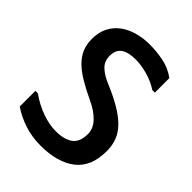

<svg xmlns="http://www.w3.org/2000/svg" viewBox="-204 -808 907 907"><g transform="rotate(45 250.0 -354.5)"><path d="M30 -169H46Q93 -136 141.5 -119Q190 -102 232 -102Q289 -102 319.5 -124.5Q350 -147 350 -200Q350 -237 320.5 -267.5Q291 -298 247 -318Q196 -342 158 -364.5Q120 -387 95 -411.5Q70 -436 57.5 -465Q45 -494 45 -531Q45 -576 62 -609Q79 -642 108.5 -663.5Q138 -685 176.5 -695.5Q215 -706 258 -706Q302 -706 348.5 -697Q395 -688 435 -659V-562H418Q383 -585 340.5 -597Q298 -609 260 -609Q212 -609 186.5 -591.5Q161 -574 161 -534Q161 -497 185.5 -474.5Q210 -452 246 -437Q308 -411 351 -385.5Q394 -360 420.5 -332.5Q447 -305 458.5 -274Q470 -243 470 -206Q470 -102 406.5 -52.5Q343 -3 230 -3Q172 -3 122 -19.5Q72 -36 30 -64Z"/></g></svg>

Font: D2Coding ligature
Style: Bold
Weight: 700
Monospace: yes
Designer: Yong-Rak Park; Jeong-Hwan Yoon; Sang-Min Lee;
Foundry: NHN Corporation
Version: Version 1.3.2; Build 20180524